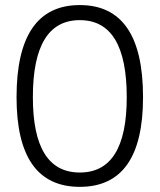

<svg xmlns="http://www.w3.org/2000/svg" viewBox="-20 -723 626 753"><path d="M293 9.8Q44.9 9.8 44.9 -341.8Q44.9 -703.1 293 -703.1Q541 -703.1 541 -341.8Q541 9.8 293 9.8ZM293 -46.4Q477.1 -46.4 477.1 -341.8Q477.1 -644 293 -644Q108.9 -644 108.9 -341.8Q108.9 -46.4 293 -46.4Z"/></svg>

Font: Caskaydia Cove Light
Style: Regular
Weight: 300
Monospace: yes
Designer: Aaron Bell
Foundry: Saja Typeworks
Version: Version 4.300; ttfautohint (v1.8.3)